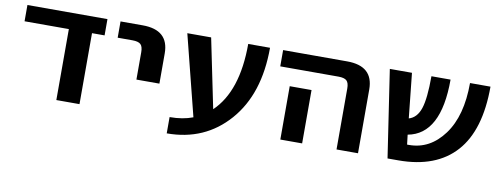

<svg xmlns="http://www.w3.org/2000/svg" viewBox="-54 -784 2931 1127"><g transform="rotate(10 1411.5 -220.0)"><path d="M436 0H298V-423H34V-520H511V-423H436Z M589 -423V-520H721Q877 -520 877 -380V-200H740V-363Q740 -397 726 -410Q712 -423 677 -423Z M1214 -107Q1350 -237 1350 -520H1480Q1480 -244 1338 -82Q1196 80 970 80V-17Q1048 -17 1108 -40L987 -520H1129Z M1763 -318V-130V0H1633V-130V-318ZM1558 -423V-520H1940Q2096 -520 2096 -380V0H1968V-363Q1968 -397 1954 -410Q1940 -423 1905 -423Z M2272 0 2194 -520H2326L2354 -253Q2402 -267 2422 -327Q2442 -387 2442 -520H2556Q2556 -193 2364 -158L2371 -100H2382Q2507 -100 2589.5 -212Q2672 -324 2672 -520H2794Q2794 -260 2677.5 -130Q2561 0 2336 0Z"/></g></svg>

Font: Mplus 1p Bold
Style: Bold
Weight: 700
Version: Version 1.061